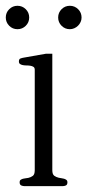

<svg xmlns="http://www.w3.org/2000/svg" viewBox="-53 -637 299 657"><path d="M-33.2 -577.1Q-33.2 -593.8 -21.5 -605.5Q-9.8 -617.2 6.8 -617.2Q23.4 -617.2 35.2 -605.5Q46.9 -593.8 46.9 -577.1Q46.9 -560.5 35.2 -548.8Q23.4 -537.1 6.8 -537.1Q-9.8 -537.1 -21.5 -548.8Q-33.2 -560.5 -33.2 -577.1ZM146 -577.1Q146 -593.8 157.7 -605.5Q169.4 -617.2 186 -617.2Q202.6 -617.2 214.4 -605.5Q226.1 -593.8 226.1 -577.1Q226.1 -568.8 222.9 -561.8Q219.7 -554.7 214.1 -549.1Q208.5 -543.5 201.2 -540.3Q193.8 -537.1 186 -537.1Q169.4 -537.1 157.7 -548.8Q146 -560.5 146 -577.1ZM126 -453.1V-54.7Q126 -40.5 132.6 -35.6Q139.2 -30.8 147.9 -28.8Q153.3 -27.8 157.7 -27.1Q162.1 -26.4 166 -25.4Q169.9 -24.4 173.8 -21.7Q177.7 -19 177.7 -13.2Q177.7 -4.9 172.4 -2.4Q167 0 161.1 0H31.2Q25.4 0 19.8 -2.4Q14.2 -4.9 14.2 -13.2Q14.2 -19.5 18.1 -22Q22 -24.4 25.9 -25.4Q29.8 -26.4 34.4 -26.9Q39.1 -27.3 43.9 -28.3Q52.7 -30.3 59.3 -35.2Q65.9 -40 65.9 -54.7V-398.4Q65.9 -405.3 61.5 -408.2Q57.1 -411.1 50.5 -412.1Q43.9 -413.1 36.6 -413.1Q29.3 -413.1 23.4 -414.6Q19.5 -415.5 15.6 -418Q11.7 -420.4 11.7 -426.8Q11.7 -435.1 17.3 -437Q22.9 -439 28.8 -439.9L104 -453.1Z"/></svg>

Font: Atsinvsda
Style: Regular
Weight: 400
Designer: Al Webster
Foundry: Al Webster and Michael Everson
Version: Version 2.000